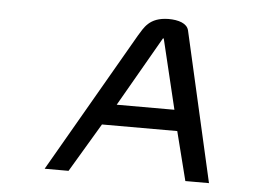

<svg xmlns="http://www.w3.org/2000/svg" viewBox="-45 -638 951 696"><g transform="rotate(5 430.0 -290.0)"><path d="M615 -545C609 -570 578 -580 541 -580C470 -579 454 -539 436 -511L141 0H228L334 -178H608L653 0H739ZM527 -508H530L591 -254H381Z"/></g></svg>

Font: Charger Monospace
Style: Regular
Weight: 400
Designer: Jasper
Foundry: Cannot Into Space Fonts
Version: Version 0.980